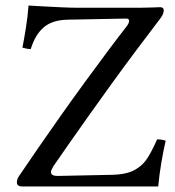

<svg xmlns="http://www.w3.org/2000/svg" viewBox="-20 -673 630 693"><path d="M551 0H60Q41 0 41 -15Q41 -27 49 -38Q80 -84 119 -140.5Q158 -197 201.5 -258.5Q245 -320 288.5 -379.5Q332 -439 370.5 -490.5Q409 -542 438 -579Q446 -590 446 -597Q446 -606 436 -606L225 -602Q169 -601 138 -574.5Q107 -548 91 -496Q83 -496 76 -497.5Q69 -499 61 -501Q67 -532 73.5 -572.5Q80 -613 83 -653Q102 -652 135.5 -650Q169 -648 205 -646.5Q241 -645 264 -645H485Q508 -645 528.5 -646Q549 -647 558 -647Q571 -647 571 -636Q571 -628 567 -619.5Q563 -611 547 -591Q512 -545 470 -489Q428 -433 385 -373.5Q342 -314 301.5 -257Q261 -200 227.5 -152Q194 -104 172 -72Q164 -58 164 -52Q164 -38 187 -38H189L382 -42Q437 -43 467 -60Q497 -77 514.5 -106Q532 -135 547 -170Q557 -170 565 -168.5Q573 -167 578 -165Q569 -126 562 -84Q555 -42 551 0Z"/></svg>

Font: Triodion
Style: Regular
Weight: 400
Version: Version 1.201; ttfautohint (v1.8.4.7-5d5b)